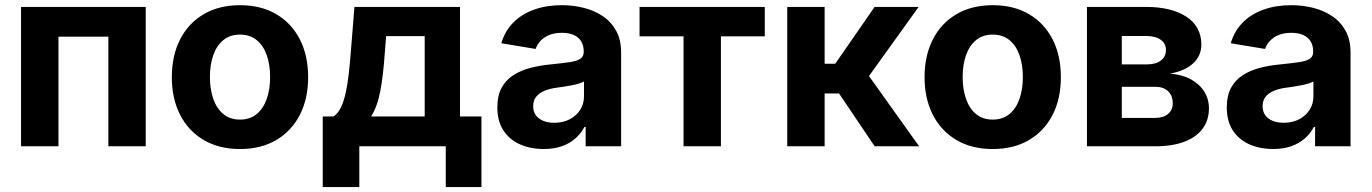

<svg xmlns="http://www.w3.org/2000/svg" viewBox="-20 -573 5372 752"><path d="M550.8 -545.9V0H404.4V-429.5H209V0H62.4V-545.9Z M920 10.7Q837.9 10.7 777.9 -24.6Q717.9 -59.9 685.4 -123.3Q653 -186.6 653 -270.6Q653 -355.2 685.4 -418.7Q717.9 -482.2 777.9 -517.4Q837.9 -552.7 920 -552.7Q1002.3 -552.7 1062.2 -517.4Q1122 -482.2 1154.5 -418.7Q1186.9 -355.2 1186.9 -270.6Q1186.9 -186.6 1154.5 -123.3Q1122 -59.9 1062.2 -24.6Q1002.3 10.7 920 10.7ZM920 -104.6Q959.1 -104.6 985.4 -126.3Q1011.6 -148.1 1024.8 -185.8Q1037.9 -223.5 1037.9 -271.1Q1037.9 -319.2 1024.8 -356.8Q1011.6 -394.3 985.4 -415.9Q959.1 -437.5 920 -437.5Q880.8 -437.5 854.7 -415.9Q828.5 -394.3 815.3 -356.9Q802.2 -319.5 802.2 -271.1Q802.2 -223.5 815.3 -185.8Q828.5 -148.1 854.7 -126.3Q880.8 -104.6 920 -104.6Z M1244.1 159.6V-116.9H1286.3Q1304 -128.7 1315.6 -153.1Q1327.1 -177.4 1334.3 -210.9Q1341.5 -244.4 1345.9 -283.7Q1350.3 -323.1 1353.6 -364.2L1368.2 -545.9H1781.7V-116.9H1865.7V159.6H1725.9V0H1387.3V159.6ZM1433.4 -116.9H1643.4V-431.6H1492.3L1487 -364.2Q1481 -276.5 1469.4 -215.8Q1457.8 -155 1433.4 -116.9Z M2109.5 10.6Q2057.5 10.6 2016.3 -7.8Q1975.1 -26.1 1951.5 -62.4Q1927.9 -98.7 1927.9 -152.6Q1927.9 -198.5 1944.6 -229.1Q1961.3 -259.7 1990.4 -278.4Q2019.4 -297.1 2056.3 -306.8Q2093.3 -316.6 2133.7 -320.4Q2181 -325.2 2210 -329.4Q2239.1 -333.6 2252.7 -342.5Q2266.2 -351.5 2266.2 -369.2V-371.6Q2266.2 -394.9 2256.3 -411.1Q2246.4 -427.3 2227.3 -435.9Q2208.3 -444.5 2180.4 -444.5Q2152.5 -444.5 2131.5 -436Q2110.5 -427.4 2097.1 -413.2Q2083.8 -399 2077.9 -381.3L1943.6 -403.6Q1957.4 -451.3 1990.2 -484.5Q2022.9 -517.7 2071.6 -535.2Q2120.2 -552.7 2180.9 -552.7Q2224.9 -552.7 2266.4 -542.3Q2307.9 -531.9 2340.9 -509.7Q2373.9 -487.6 2393.3 -452.4Q2412.7 -417.2 2412.7 -367.5V0H2273.8V-75.8H2269Q2255.7 -50.4 2233.8 -31Q2211.8 -11.5 2180.9 -0.4Q2150.1 10.6 2109.5 10.6ZM2150.7 -92.1Q2185.3 -92.1 2211.5 -105.9Q2237.7 -119.6 2252.5 -143Q2267.3 -166.4 2267.3 -195.2V-254.2Q2260.6 -249.7 2247.5 -245.8Q2234.5 -241.8 2218.4 -238.7Q2202.3 -235.6 2186.7 -233.3Q2171 -231 2158.8 -229.3Q2131.8 -225.7 2111.4 -216.9Q2090.9 -208.2 2079.6 -193.6Q2068.3 -179 2068.3 -156.9Q2068.3 -135.7 2078.9 -121.3Q2089.6 -106.9 2108.2 -99.5Q2126.7 -92.1 2150.7 -92.1Z M2657.2 0V-430.6H2484.9V-545.9H2975.4V-430.6H2803.6V0Z M3063.4 0V-545.9H3209.8V-323.3H3251.3L3405.5 -545.9H3578L3383.5 -275.1L3579.9 0H3405.8L3266.2 -206.9H3209.8V0Z M3868.2 10.7Q3786.1 10.7 3726.1 -24.6Q3666.1 -59.9 3633.7 -123.3Q3601.2 -186.6 3601.2 -270.6Q3601.2 -355.2 3633.7 -418.7Q3666.1 -482.2 3726.1 -517.4Q3786.1 -552.7 3868.2 -552.7Q3950.6 -552.7 4010.4 -517.4Q4070.3 -482.2 4102.7 -418.7Q4135.1 -355.2 4135.1 -270.6Q4135.1 -186.6 4102.7 -123.3Q4070.3 -59.9 4010.4 -24.6Q3950.6 10.7 3868.2 10.7ZM3868.2 -104.6Q3907.3 -104.6 3933.6 -126.3Q3959.9 -148.1 3973 -185.8Q3986.2 -223.5 3986.2 -271.1Q3986.2 -319.2 3973 -356.8Q3959.9 -394.3 3933.6 -415.9Q3907.3 -437.5 3868.2 -437.5Q3829.1 -437.5 3802.9 -415.9Q3776.7 -394.3 3763.6 -356.9Q3750.4 -319.5 3750.4 -271.1Q3750.4 -223.5 3763.6 -185.8Q3776.7 -148.1 3802.9 -126.3Q3829.1 -104.6 3868.2 -104.6Z M4237.2 0V-545.9H4468.5Q4568.7 -545.9 4627 -507.3Q4685.3 -468.7 4685.3 -398.3Q4685.3 -354.4 4652.9 -324.7Q4620.6 -295 4562 -284.5Q4609.8 -281.1 4644 -262.5Q4678.2 -243.8 4696.6 -214.4Q4715 -185 4715 -148.6Q4715 -102.6 4690.4 -69.2Q4665.7 -35.7 4618.7 -17.9Q4571.7 0 4504.5 0ZM4373.7 -111.2H4504.5Q4536.6 -111.2 4554.9 -126.7Q4573.2 -142.1 4573.2 -168.5Q4573.2 -198.7 4554.9 -215.9Q4536.6 -233.1 4504.5 -233.1H4373.7ZM4373.7 -320.8H4471.9Q4507 -320.8 4526.8 -336Q4546.6 -351.1 4546.6 -377Q4546.6 -402.9 4525.8 -417.5Q4505 -432.1 4468.5 -432.1H4373.7Z M4966.4 10.6Q4914.4 10.6 4873.2 -7.8Q4832 -26.1 4808.4 -62.4Q4784.9 -98.7 4784.9 -152.6Q4784.9 -198.5 4801.6 -229.1Q4818.3 -259.7 4847.3 -278.4Q4876.3 -297.1 4913.3 -306.8Q4950.2 -316.6 4990.7 -320.4Q5037.9 -325.2 5067 -329.4Q5096 -333.6 5109.6 -342.5Q5123.2 -351.5 5123.2 -369.2V-371.6Q5123.2 -394.9 5113.2 -411.1Q5103.3 -427.3 5084.2 -435.9Q5065.2 -444.5 5037.4 -444.5Q5009.4 -444.5 4988.4 -436Q4967.4 -427.4 4954.1 -413.2Q4940.7 -399 4934.8 -381.3L4800.5 -403.6Q4814.4 -451.3 4847.1 -484.5Q4879.9 -517.7 4928.5 -535.2Q4977.1 -552.7 5037.8 -552.7Q5081.8 -552.7 5123.3 -542.3Q5164.8 -531.9 5197.8 -509.7Q5230.8 -487.6 5250.2 -452.4Q5269.6 -417.2 5269.6 -367.5V0H5130.7V-75.8H5125.9Q5112.7 -50.4 5090.7 -31Q5068.7 -11.5 5037.9 -0.4Q5007 10.6 4966.4 10.6ZM5007.7 -92.1Q5042.2 -92.1 5068.4 -105.9Q5094.6 -119.6 5109.4 -143Q5124.2 -166.4 5124.2 -195.2V-254.2Q5117.5 -249.7 5104.5 -245.8Q5091.4 -241.8 5075.3 -238.7Q5059.3 -235.6 5043.6 -233.3Q5027.9 -231 5015.8 -229.3Q4988.8 -225.7 4968.3 -216.9Q4947.8 -208.2 4936.5 -193.6Q4925.2 -179 4925.2 -156.9Q4925.2 -135.7 4935.9 -121.3Q4946.6 -106.9 4965.1 -99.5Q4983.6 -92.1 5007.7 -92.1Z"/></svg>

Font: Inter Variable LoSnoCo
Style: Regular
Weight: 400
Designer: Rasmus Andersson
Foundry: rsms
Version: Version 4.000;git-a52131595; featfreeze: case,dlig,ss01,ss02